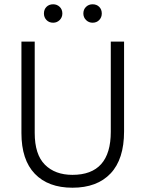

<svg xmlns="http://www.w3.org/2000/svg" viewBox="-20 -868 679 896"><path d="M559 -255Q559 -125 496 -58.5Q433 8 318 8Q205 8 142.5 -57Q80 -122 80 -247V-674H142V-248Q142 -147 189.5 -99.5Q237 -52 318 -52Q497 -52 497 -253V-674H559ZM455 -805Q455 -787 443 -774.5Q431 -762 412 -762Q394 -762 381.5 -774.5Q369 -787 369 -805Q369 -824 381.5 -836Q394 -848 412 -848Q431 -848 443 -836Q455 -824 455 -805ZM271 -805Q271 -787 258.5 -774.5Q246 -762 228 -762Q209 -762 197 -774.5Q185 -787 185 -805Q185 -824 197 -836Q209 -848 228 -848Q246 -848 258.5 -836Q271 -824 271 -805Z"/></svg>

Font: Hind Vadodara Light
Style: Regular
Weight: 300
Designer: Hitesh Malaviya
Foundry: Indian Type Foundry
Version: Version 1.000;PS 1.0;hotconv 1.0.86;makeotf.lib2.5.63406; tt